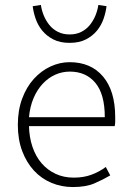

<svg xmlns="http://www.w3.org/2000/svg" viewBox="-20 -743 523 775"><path d="M274 12Q228 12 187.5 -5Q147 -22 117 -54.5Q87 -87 69.5 -133.5Q52 -180 52 -239Q52 -298 69.5 -345Q87 -392 116.5 -424.5Q146 -457 183.5 -474.5Q221 -492 261 -492Q347 -492 396 -434Q445 -376 445 -270Q445 -261 445 -252Q445 -243 443 -234H97Q98 -189 111 -150.5Q124 -112 147.5 -84.5Q171 -57 204 -41.5Q237 -26 278 -26Q317 -26 348.5 -37.5Q380 -49 407 -69L425 -35Q396 -18 361.5 -3Q327 12 274 12ZM97 -270H403Q403 -363 365 -408.5Q327 -454 262 -454Q231 -454 203 -441.5Q175 -429 152.5 -405Q130 -381 115.5 -347Q101 -313 97 -270ZM261 -570Q222 -570 195 -584Q168 -598 150.5 -619.5Q133 -641 124 -667Q115 -693 112 -718L145 -723Q148 -702 156.5 -681Q165 -660 179 -642.5Q193 -625 213.5 -614.5Q234 -604 261 -604Q288 -604 308.5 -614.5Q329 -625 343 -642.5Q357 -660 365.5 -681Q374 -702 377 -723L410 -718Q407 -693 398 -667Q389 -641 371.5 -619.5Q354 -598 327 -584Q300 -570 261 -570Z"/></svg>

Font: hySource Sans Pro Light
Style: Regular
Weight: 300
Designer: Paul D. Hunt
Foundry: Adobe Systems Incorporated
Version: Version 2.021;PS 2.000;hotconv 1.0.86;makeotf.lib2.5.63406